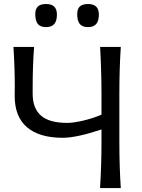

<svg xmlns="http://www.w3.org/2000/svg" viewBox="-20 -950 717 970"><path d="M158.2 -878.9Q158.2 -905.3 171.6 -917.5Q185.1 -929.7 213.4 -929.7Q267.6 -929.7 267.6 -876.5Q267.6 -843.8 253.9 -828.4Q240.2 -813 212.4 -813Q184.6 -813 171.4 -828.6Q158.2 -844.2 158.2 -878.9ZM370.1 -878.9Q370.1 -905.3 383.5 -917.5Q397 -929.7 425.3 -929.7Q479.5 -929.7 479.5 -876.5Q479.5 -843.8 465.8 -828.4Q452.1 -813 424.3 -813Q396.5 -813 383.3 -828.6Q370.1 -844.2 370.1 -878.9ZM590.3 0H485.4Q492.7 -116.2 492.7 -231V-295.9Q366.7 -253.9 296.9 -253.9Q179.2 -253.9 116.7 -306.9Q54.2 -359.9 54.2 -465.3Q54.2 -473.1 54.4 -489.3Q54.7 -505.4 54.7 -513.2Q54.7 -607.4 47.9 -712.9H152.3Q145 -619.6 145 -506.8V-476.1Q145 -402.8 187 -366Q229 -329.1 320.3 -329.1Q350.1 -329.1 398.9 -340.3Q447.8 -351.6 492.7 -370.6V-474.6Q492.7 -588.4 485.8 -712.9H590.3Q583 -603.5 583 -474.6V-235.4Q583 -107.9 590.3 0Z"/></svg>

Font: Commissioner Flair
Style: Regular
Weight: 400
Designer: Kostas Bartsokas
Foundry: Kostas Bartsokas
Version: Version 1.000